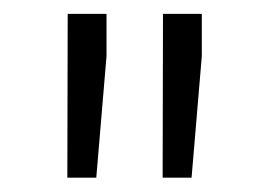

<svg xmlns="http://www.w3.org/2000/svg" viewBox="-20 -786 370 274"><path d="M132 -705.8V-766.2H76.6L76.1 -532.5H117.4ZM268 -705.8V-766.2H212.6L212.1 -532.5H253.4Z"/></svg>

Font: Vazir FD Light
Style: Regular
Weight: 300
Foundry: DejaVu fonts team - Redesigned by Saber Rastikerdar
Version: Version 21.10;October 20, 2019;FontCreator 12.0.0.2547 64-bi